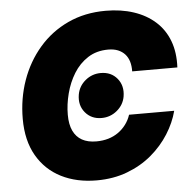

<svg xmlns="http://www.w3.org/2000/svg" viewBox="-53 -791 852 854"><g transform="rotate(-5 373.0 -364.0)"><path d="M345.2 10.3Q255.4 10.3 186.8 -24.4Q118.2 -59.1 79.3 -126.5Q40.5 -193.8 40.5 -290.5Q40.5 -381.3 69.1 -462.2Q97.7 -543 151.4 -605.2Q205.1 -667.5 280.5 -702.6Q356 -737.8 449.2 -737.8Q518.1 -737.8 574.2 -719.2Q630.4 -700.7 670.2 -665Q710 -629.4 729.5 -577.6Q749 -525.9 745.6 -459H543.9Q544.4 -483.4 538.6 -502.9Q532.7 -522.5 520.3 -536.1Q507.8 -549.8 489.3 -557.4Q470.7 -564.9 445.8 -564.9Q393.6 -564.9 355 -540Q316.4 -515.1 291.5 -474.6Q266.6 -434.1 254.2 -386Q241.7 -337.9 241.7 -291.5Q241.7 -248.5 255.1 -220Q268.6 -191.4 294.4 -177Q320.3 -162.6 358.4 -162.6Q387.2 -162.6 411.9 -169.9Q436.5 -177.2 456.3 -191.2Q476.1 -205.1 490.7 -224.6Q505.4 -244.1 513.2 -268.1H714.8Q701.2 -215.8 669.7 -166Q638.2 -116.2 591.1 -76.4Q543.9 -36.6 481.9 -13.2Q419.9 10.3 345.2 10.3ZM390.6 -264.2Q344.7 -264.2 317.6 -296.9Q290.5 -329.6 298.3 -376.5Q304.7 -414.1 334.7 -439Q364.7 -463.9 403.8 -463.9Q450.2 -463.9 477.1 -431.2Q503.9 -398.4 496.1 -351.1Q489.7 -314 459.7 -289.1Q429.7 -264.2 390.6 -264.2Z"/></g></svg>

Font: Inter 20pt Black
Style: Italic
Weight: 900
Italic angle: -9.3988°
Version: Version 4.001;git-66647c0bb